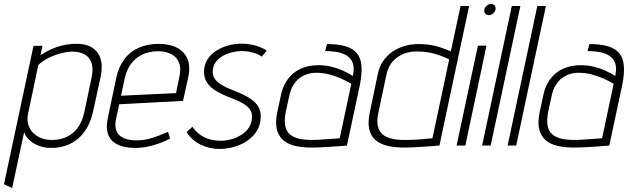

<svg xmlns="http://www.w3.org/2000/svg" viewBox="-22 -730 3150 963"><path d="M446 -176 483 -346Q494 -399 482 -436.5Q470 -474 436 -493.5Q402 -513 346 -510Q320 -509 292 -502.5Q264 -496 236 -483.5Q208 -471 181 -453L191 -500H146L-2 194L39 213L99 -67Q106 -45 126.5 -26.5Q147 -8 175 2Q203 12 234 12Q317 12 372 -36.5Q427 -85 446 -176ZM438 -344 401 -168Q391 -122 369.5 -91.5Q348 -61 316 -45Q284 -29 244 -28Q214 -27 188.5 -36Q163 -45 145 -62.5Q127 -80 119.5 -106Q112 -132 120 -165L170 -404Q192 -425 221.5 -439.5Q251 -454 281.5 -462Q312 -470 335 -471Q360 -472 382 -465.5Q404 -459 419 -444.5Q434 -430 439.5 -405Q445 -380 438 -344Z M560 -134 576 -207 896 -224 922 -342Q934 -397 918.5 -434Q903 -471 866 -490.5Q829 -510 775 -510Q718 -510 674 -490.5Q630 -471 601.5 -433Q573 -395 561 -339L519 -139Q510 -98 516.5 -69Q523 -40 542.5 -22Q562 -4 591.5 4Q621 12 658 12Q698 12 743.5 -0.5Q789 -13 831 -35L821 -69Q776 -49 738.5 -37.5Q701 -26 662 -26Q635 -26 613.5 -32Q592 -38 578 -50.5Q564 -63 559 -83.5Q554 -104 560 -134ZM878 -347 861 -263 585 -250 604 -339Q614 -382 636.5 -411.5Q659 -441 693 -457Q727 -473 771 -473Q810 -473 837.5 -458.5Q865 -444 876 -416Q887 -388 878 -347Z M1291 -446 1316 -476Q1302 -486 1282 -494Q1262 -502 1238 -506.5Q1214 -511 1188 -511Q1156 -511 1123 -502Q1090 -493 1062.5 -475.5Q1035 -458 1018 -431Q1001 -404 1001 -369Q1002 -339 1015 -318Q1028 -297 1049.5 -282Q1071 -267 1096.5 -255.5Q1122 -244 1147 -234.5Q1172 -225 1193.5 -213Q1215 -201 1228.5 -185Q1242 -169 1242 -146Q1242 -115 1227.5 -92Q1213 -69 1189 -54Q1165 -39 1138 -31.5Q1111 -24 1086 -24Q1055 -24 1029 -31.5Q1003 -39 981.5 -54.5Q960 -70 943 -94L914 -68Q939 -27 983 -5Q1027 17 1080 17Q1115 17 1151 7Q1187 -3 1217.5 -23.5Q1248 -44 1266.5 -74Q1285 -104 1286 -144Q1286 -175 1273 -196Q1260 -217 1238.5 -232Q1217 -247 1191.5 -258.5Q1166 -270 1140 -280Q1114 -290 1092.5 -302.5Q1071 -315 1058 -331Q1045 -347 1045 -370Q1045 -396 1058 -415.5Q1071 -435 1092 -447.5Q1113 -460 1138 -466.5Q1163 -473 1186 -474Q1208 -474 1228 -470.5Q1248 -467 1264.5 -460.5Q1281 -454 1291 -446Z M1748 -349Q1726 -363 1698.5 -375.5Q1671 -388 1640 -395.5Q1609 -403 1575 -403Q1538 -403 1506.5 -393Q1475 -383 1451 -363.5Q1427 -344 1410.5 -316Q1394 -288 1387 -252L1369 -169Q1358 -117 1366.5 -82Q1375 -47 1399 -26.5Q1423 -6 1461.5 2.5Q1500 11 1550 10Q1564 10 1585 9Q1606 8 1629.5 6.5Q1653 5 1673.5 3.5Q1694 2 1706.5 1Q1719 0 1718 0L1783 -304Q1794 -360 1791 -399.5Q1788 -439 1768 -463Q1748 -487 1711 -498Q1674 -509 1618 -509L1609 -474Q1640 -474 1668.5 -469Q1697 -464 1718 -450.5Q1739 -437 1747.5 -413Q1756 -389 1748 -349ZM1740 -310 1682 -37Q1682 -37 1675 -36Q1668 -35 1655 -34.5Q1642 -34 1625.5 -32.5Q1609 -31 1591 -30Q1573 -29 1555 -28Q1502 -27 1470 -36.5Q1438 -46 1423.5 -65Q1409 -84 1407 -111.5Q1405 -139 1412 -172L1429 -250Q1436 -282 1449.5 -303.5Q1463 -325 1481 -338.5Q1499 -352 1520 -358.5Q1541 -365 1563 -365Q1596 -365 1626.5 -357.5Q1657 -350 1685.5 -337.5Q1714 -325 1740 -310Z M2182 0 2331 -700H2288L2239 -472Q2207 -487 2167.5 -498Q2128 -509 2076 -509Q2039 -509 2006 -499Q1973 -489 1945.5 -470Q1918 -451 1899 -423Q1880 -395 1873 -359L1833 -168Q1822 -117 1830 -82Q1838 -47 1862.5 -26.5Q1887 -6 1926 2.5Q1965 11 2016 10Q2029 10 2049.5 9Q2070 8 2093.5 6.5Q2117 5 2137 3.5Q2157 2 2170 1Q2183 0 2182 0ZM2231 -432 2147 -37Q2147 -37 2139.5 -36Q2132 -35 2119 -34Q2106 -33 2089.5 -31.5Q2073 -30 2055 -29Q2037 -28 2019 -28Q1966 -27 1934.5 -36.5Q1903 -46 1888 -65.5Q1873 -85 1871 -111Q1869 -137 1877 -170L1916 -355Q1923 -388 1939 -410.5Q1955 -433 1976.5 -446.5Q1998 -460 2020.5 -466Q2043 -472 2065 -472Q2115 -472 2155 -461Q2195 -450 2231 -432Z M2268 0H2312L2418 -501H2375ZM2441 -710Q2430 -710 2420 -702Q2410 -694 2407 -682Q2405 -671 2411.5 -662.5Q2418 -654 2430 -654Q2441 -654 2451 -662.5Q2461 -671 2463 -682Q2466 -694 2459.5 -702Q2453 -710 2441 -710Z M2396 0H2439L2588 -700H2545Z M2524 0H2567L2716 -700H2673Z M3064 -349Q3042 -363 3014.5 -375.5Q2987 -388 2956 -395.5Q2925 -403 2891 -403Q2854 -403 2822.5 -393Q2791 -383 2767 -363.5Q2743 -344 2726.5 -316Q2710 -288 2703 -252L2685 -169Q2674 -117 2682.5 -82Q2691 -47 2715 -26.5Q2739 -6 2777.5 2.5Q2816 11 2866 10Q2880 10 2901 9Q2922 8 2945.5 6.5Q2969 5 2989.5 3.5Q3010 2 3022.5 1Q3035 0 3034 0L3099 -304Q3110 -360 3107 -399.5Q3104 -439 3084 -463Q3064 -487 3027 -498Q2990 -509 2934 -509L2925 -474Q2956 -474 2984.5 -469Q3013 -464 3034 -450.5Q3055 -437 3063.5 -413Q3072 -389 3064 -349ZM3056 -310 2998 -37Q2998 -37 2991 -36Q2984 -35 2971 -34.5Q2958 -34 2941.5 -32.5Q2925 -31 2907 -30Q2889 -29 2871 -28Q2818 -27 2786 -36.5Q2754 -46 2739.5 -65Q2725 -84 2723 -111.5Q2721 -139 2728 -172L2745 -250Q2752 -282 2765.5 -303.5Q2779 -325 2797 -338.5Q2815 -352 2836 -358.5Q2857 -365 2879 -365Q2912 -365 2942.5 -357.5Q2973 -350 3001.5 -337.5Q3030 -325 3056 -310Z"/></svg>

Font: Advent Pro Light
Style: Italic
Weight: 300
Italic angle: -12°
Version: Version 3.000